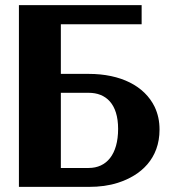

<svg xmlns="http://www.w3.org/2000/svg" viewBox="-20 -731 666 751"><path d="M54 0H327C369 0 407 -5 441 -16C532 -45 604 -111 604 -224C604 -257 598 -285 585 -313C545 -395 452 -442 327 -442H218V-636H534V-711H54ZM218 -74V-368H327C394 -368 442 -325 442 -227C442 -126 396 -74 327 -74Z"/></svg>

Font: Aerodynamic
Style: Bd
Weight: 500
Designer: Google
Version: Version 2.000980; 2014